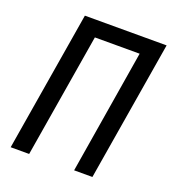

<svg xmlns="http://www.w3.org/2000/svg" viewBox="-133 -841 866 947"><g transform="rotate(20 300.0 -367.5)"><path d="M29 0 151 -735H580L458 0H362L469 -651H234L126 0Z"/></g></svg>

Font: Iosevka Curly Medium Extended
Style: Italic
Weight: 500
Width: 7
Italic angle: -9°
Monospace: yes
Designer: Belleve Invis
Foundry: Belleve Invis
Version: Version 11.1.0; ttfautohint (v1.8.3)